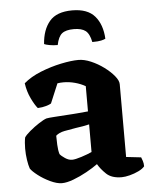

<svg xmlns="http://www.w3.org/2000/svg" viewBox="-52 -750 628 796"><g transform="rotate(-5 262.5 -352.0)"><path d="M174 3Q153 3 125.5 -10Q98 -23 76 -40Q54 -57 46 -69Q41 -83 37.5 -106Q34 -129 34 -153Q34 -165 35 -177Q36 -189 38 -199Q44 -209 62.5 -224.5Q81 -240 101 -253Q121 -266 133 -270Q143 -272 167.5 -273.5Q192 -275 220 -277Q236 -278 243 -278.5Q250 -279 262.5 -280Q275 -281 307 -284V-389Q288 -400 264 -406.5Q240 -413 216 -413Q203 -413 191 -411L157 -330Q151 -326 136 -321.5Q121 -317 101 -316Q89 -330 75 -359Q61 -388 56 -423Q85 -448 127.5 -465Q170 -482 213 -491Q256 -500 286 -500Q310 -500 338 -488Q366 -476 391 -457.5Q416 -439 432 -419.5Q448 -400 448 -385V-82L510 -75Q512 -70 515.5 -60Q519 -50 519 -37Q511 -27 493.5 -18.5Q476 -10 456.5 -5Q437 0 423 0Q381 0 359 -21Q337 -42 325 -63Q306 -49 278 -33.5Q250 -18 222 -7.5Q194 3 174 3ZM224 -90Q237 -90 263.5 -98.5Q290 -107 307 -115V-230Q295 -227 280.5 -224.5Q266 -222 251 -220Q226 -216 203 -211.5Q180 -207 167 -195Q167 -181 168 -157.5Q169 -134 174 -118Q180 -110 195 -100Q210 -90 224 -90ZM278 -707Q342 -707 372 -672Q402 -637 405 -578Q400 -575 387.5 -572Q375 -569 350 -569Q343 -604 326.5 -616.5Q310 -629 278 -629Q245 -629 229 -616.5Q213 -604 206 -569Q187 -569 171.5 -572Q156 -575 150 -578Q154 -637 183.5 -672Q213 -707 278 -707Z"/></g></svg>

Font: Texturina 72pt ExtraBold
Style: Regular
Weight: 800
Designer: Guillermo Torres Carreño
Foundry: Omnibus-Type
Version: Version 1.002; ttfautohint (v1.8.3)